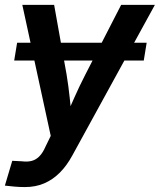

<svg xmlns="http://www.w3.org/2000/svg" viewBox="-30 -549 645 775"><path d="M562 -376.5 550.3 -304.7H27.3L39.1 -376.5ZM-10.3 200.2 19.5 100.1 59.1 102.1Q81.1 105 98.4 100.3Q115.7 95.7 129.4 81.5Q143.1 67.4 153.8 42.5L174.8 -0.5L60.1 -529.3H188.5L238.8 -248Q246.6 -200.7 251.5 -153.6Q256.3 -106.4 261.2 -58.6H227.5Q248.5 -106.4 269.5 -153.8Q290.5 -201.2 314.5 -248L459 -529.3H595.2L262.2 78.1Q239.7 119.6 211.4 147.9Q183.1 176.3 148.2 191.2Q113.3 206.1 70.8 206.1Q48.3 206.1 27.1 204.1Q5.9 202.1 -10.3 200.2Z"/></svg>

Font: Inter 24pt SemiBold
Style: Italic
Weight: 600
Italic angle: -9.3988°
Designer: Rasmus Andersson
Foundry: rsms
Version: Version 4.001;git-66647c0bb